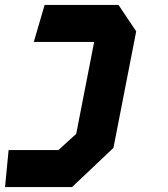

<svg xmlns="http://www.w3.org/2000/svg" viewBox="-44 -561 684 781"><path d="M-23.5 200H249L417.5 40.5L510 -433.5L438 -541H137.5L93.5 -390.5H339L266 -16.5L193.5 49.5H-9Z"/></svg>

Font: Monaspace Krypton ExtraBold
Style: Italic
Weight: 800
Italic angle: -11°
Designer: Riley Cran & the Lettermatic Team
Foundry: Lettermatic
Version: Version 1.101 (Monaspace Krypton)